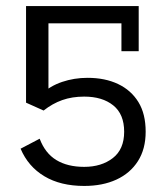

<svg xmlns="http://www.w3.org/2000/svg" viewBox="-20 -603 544 634"><path d="M258 11Q180 11 126.5 -21Q73 -53 48 -112L111 -145Q129 -97 166 -74.5Q203 -52 258 -52Q315 -52 352.5 -81Q390 -110 390 -168Q390 -226 354 -255Q318 -284 258 -284Q218 -284 185.5 -272.5Q153 -261 124 -238L66 -264V-583H438V-434H381V-526H140V-279L117 -292Q145 -319 185 -332.5Q225 -346 269 -346Q327 -346 370 -325.5Q413 -305 437 -266Q461 -227 461 -168Q461 -111 435.5 -71Q410 -31 364.5 -10Q319 11 258 11Z"/></svg>

Font: Rokkitt SemiBold
Style: Regular
Weight: 400
Version: Version 3.103